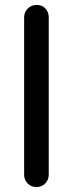

<svg xmlns="http://www.w3.org/2000/svg" viewBox="-20 -760 297 780"><path d="M178 -51Q178 -29 163.5 -14.5Q149 0 128 0Q107 0 92.5 -14.5Q78 -29 78 -51V-689Q78 -711 93 -725.5Q108 -740 129 -740Q151 -740 164.5 -725.5Q178 -711 178 -689Z"/></svg>

Font: Quicksand Light SemiBold
Style: Regular
Weight: 600
Version: Version 3.006